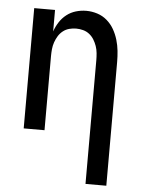

<svg xmlns="http://www.w3.org/2000/svg" viewBox="-53 -570 606 827"><g transform="rotate(5 250.0 -156.5)"><path d="M348 215V-320Q348 -335 346.5 -350.5Q345 -366 340 -380.5Q335 -395 327 -408Q319 -421 307 -430.5Q295 -440 280 -444Q265 -448 250 -448Q235 -448 220 -444Q205 -440 193 -430.5Q181 -421 173 -408Q165 -395 160 -380.5Q155 -366 153.5 -350.5Q152 -335 152 -320V0H62V-520H152V-427Q159 -448 171.5 -467.5Q184 -487 202 -501Q220 -515 242 -521.5Q264 -528 287 -528Q311 -528 334.5 -520.5Q358 -513 376.5 -497Q395 -481 407 -460Q419 -439 426 -415.5Q433 -392 435.5 -368Q438 -344 438 -320V215Z"/></g></svg>

Font: Iosevka Custom Medium
Style: Regular
Weight: 500
Monospace: yes
Designer: Belleve Invis
Foundry: Belleve Invis
Version: Version 32.5.0; ttfautohint (v1.8.4)